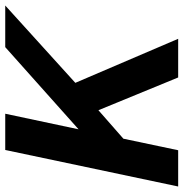

<svg xmlns="http://www.w3.org/2000/svg" viewBox="-4 -680 684 715"><g transform="rotate(-90 337.5 -322.0)"><path d="M1 0 137 -644H272L214 -371L520 -644H675L387 -383L551 0H407L285 -297L179 -204L136 0Z"/></g></svg>

Font: Kanit Medium
Style: Italic
Weight: 500
Italic angle: -12°
Designer: Katatrad Team
Foundry: CadsonDemak
Version: Version 2.000; ttfautohint (v1.8.3)